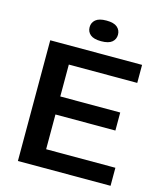

<svg xmlns="http://www.w3.org/2000/svg" viewBox="-134 -1038 968 1137"><g transform="rotate(15 350.0 -469.5)"><path d="M84.5 0V-740H647.5V-629.5H228V-434H595.5V-323.5H228V-110.5H652.5V0ZM376.5 -812.5Q331 -812.5 310.2 -830Q289.5 -847.5 289.5 -875.5Q289.5 -903.5 310.2 -921.2Q331 -939 376.5 -939Q422 -939 442.8 -921.2Q463.5 -903.5 463.5 -875.5Q463.5 -847.5 442.8 -830Q422 -812.5 376.5 -812.5Z"/></g></svg>

Font: Encode Sans Expanded Expanded SemiBold
Style: Regular
Weight: 600
Width: 7
Designer: Multiple Designers
Foundry: Impallari Type
Version: Version 3.000; ttfautohint (v1.8.3) -l 8 -r 50 -G 200 -x 14 